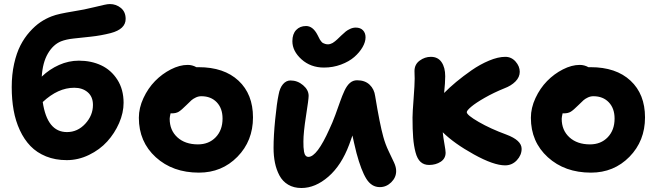

<svg xmlns="http://www.w3.org/2000/svg" viewBox="-20 -857 3260 952"><path d="M311 -63Q254.4 -63 208.5 -81.5Q162.6 -100.1 131.1 -132.8Q99.6 -165.5 78.4 -211.4Q57.1 -257.3 47.6 -310.5Q38.1 -363.8 38.1 -424.8Q38.1 -487.3 50 -540.8Q62 -594.2 81.3 -631.8Q100.6 -669.4 127.2 -699.2Q153.8 -729 180.2 -746.8Q206.5 -764.6 235.8 -775.9Q254.4 -783.2 280.3 -788.8Q306.2 -794.4 343 -800.5Q379.9 -806.6 397 -810.1Q420.4 -814.9 449.7 -822Q479 -829.1 496.6 -833Q514.2 -836.9 524.9 -836.9Q555.7 -836.9 579.3 -817.6Q603 -798.3 603 -763.2Q603 -712.4 528.8 -692.9Q481.4 -680.7 431.6 -675.3Q381.8 -669.9 345 -666Q308.1 -662.1 282.2 -651.9Q243.2 -635.7 217.3 -591.3Q191.4 -546.9 187 -477.1Q225.1 -513.7 272.7 -534.9Q320.3 -556.2 371.1 -556.2Q432.6 -556.2 481.9 -533Q531.2 -509.8 562 -461.7Q592.8 -413.6 592.8 -347.2Q592.8 -297.9 570.6 -246.8Q548.3 -195.8 511.5 -155.3Q474.6 -114.7 421.4 -88.9Q368.2 -63 311 -63ZM348.1 -421.9Q267.6 -421.9 191.9 -351.1Q213.9 -202.1 312 -202.1Q364.7 -202.1 402.8 -243.4Q440.9 -284.7 440.9 -336.9Q440.9 -377.4 414.8 -399.7Q388.7 -421.9 348.1 -421.9Z M966.3 -1Q836.4 -1 752.4 -77.4Q668.5 -153.8 668.5 -272.9Q668.5 -321.8 691.2 -370.6Q713.9 -419.4 748.8 -455.1Q783.7 -490.7 827.1 -512.9Q870.6 -535.2 910.6 -535.2Q933.6 -535.2 953.6 -523.9H964.4Q1090.8 -523.9 1162.6 -457Q1234.4 -390.1 1234.4 -274.9Q1234.4 -158.2 1157.2 -79.6Q1080.1 -1 966.3 -1ZM821.3 -268.1Q821.3 -210.9 859.6 -176Q897.9 -141.1 961.4 -141.1Q1015.6 -141.1 1049.6 -176.5Q1083.5 -211.9 1083.5 -269Q1083.5 -319.8 1054.7 -349.9Q1025.9 -379.9 978.5 -379.9Q963.9 -379.9 950.7 -373.5Q937.5 -367.2 929.4 -360.1Q921.4 -353 904.3 -335.9Q879.9 -311.5 866.5 -303.2Q853 -294.9 831.5 -294.9H825.7Q821.3 -275.4 821.3 -268.1Z M1586.4 -522Q1520.5 -522 1475.1 -562.7Q1429.7 -603.5 1429.7 -652.8Q1429.7 -688.5 1448.5 -708.3Q1467.3 -728 1497.6 -728Q1531.7 -728 1554.7 -683.1Q1556.2 -680.7 1560.3 -672.1Q1564.5 -663.6 1566.2 -660.6Q1567.9 -657.7 1572.5 -651.9Q1577.1 -646 1581.1 -643.8Q1585 -641.6 1591.8 -639.4Q1598.6 -637.2 1606.4 -637.2Q1612.3 -637.2 1618.7 -639.4Q1625 -641.6 1629.4 -644Q1633.8 -646.5 1641.1 -652.3Q1648.4 -658.2 1651.4 -661.1Q1654.3 -664.1 1662.4 -671.6Q1670.4 -679.2 1672.4 -681.2Q1687 -694.8 1694.8 -701.2Q1702.6 -707.5 1716.3 -713.9Q1730 -720.2 1743.7 -720.2Q1767.1 -720.2 1779.8 -706.8Q1792.5 -693.4 1792.5 -671.9Q1792.5 -648.9 1777.6 -623Q1762.7 -597.2 1736.8 -574.5Q1710.9 -551.8 1670.9 -536.9Q1630.9 -522 1586.4 -522ZM1474.6 75.2Q1436.5 75.2 1408.7 58.6Q1380.9 42 1365.5 12.9Q1350.1 -16.1 1343.3 -50Q1336.4 -84 1336.4 -124Q1336.4 -184.1 1344.5 -265.1Q1352.5 -346.2 1361.3 -387.2Q1367.2 -420.9 1383.1 -439.5Q1398.9 -458 1420.4 -458Q1455.1 -458 1482.7 -434.6Q1510.3 -411.1 1510.3 -381.8Q1510.3 -364.7 1497.3 -282.2Q1484.4 -199.7 1484.4 -155.8Q1484.4 -138.7 1484.9 -127.9Q1485.4 -117.2 1487.5 -104.5Q1489.7 -91.8 1495.4 -85.4Q1501 -79.1 1509.3 -79.1Q1551.8 -79.1 1613.3 -216.8Q1627.9 -247.1 1642.6 -286.9Q1657.2 -326.7 1666.7 -354.2Q1676.3 -381.8 1688.2 -407.5Q1700.2 -433.1 1715.3 -446Q1730.5 -459 1750.5 -459Q1789.6 -459 1812.7 -437Q1835.9 -415 1840.3 -379.9Q1863.3 -240.2 1880.4 -179.2Q1890.6 -141.6 1907.2 -107.2Q1923.8 -72.8 1934.1 -50.5Q1944.3 -28.3 1944.3 -8.8Q1944.3 22.9 1919.9 46.9Q1895.5 70.8 1863.3 70.8Q1822.3 70.8 1796.6 29.8Q1771 -11.2 1747.6 -98.1Q1733.9 -153.8 1727.5 -185.1Q1725.1 -177.7 1719.5 -162.6Q1713.9 -147.5 1711.4 -140.1Q1672.9 -37.1 1608.2 19Q1543.5 75.2 1474.6 75.2Z M2107.4 -39.1Q2082 -39.1 2065.4 -54.2Q2048.8 -69.3 2040.3 -101.8Q2031.7 -134.3 2028.6 -174.1Q2025.4 -213.9 2025.4 -273.9Q2025.4 -298.3 2030.8 -367.7Q2036.1 -437 2036.1 -467.8Q2036.1 -473.1 2035.6 -485.8Q2035.2 -498.5 2035.2 -504.9Q2035.2 -537.6 2060.8 -556.4Q2086.4 -575.2 2116.2 -575.2Q2151.4 -575.2 2169.4 -548.8Q2187.5 -522.5 2187.5 -479Q2187.5 -447.3 2182.1 -396Q2208 -422.4 2241.9 -450.7Q2275.9 -479 2317.9 -508.3Q2359.9 -537.6 2404.8 -556.4Q2449.7 -575.2 2485.4 -575.2Q2515.6 -575.2 2536.4 -551.8Q2557.1 -528.3 2557.1 -501Q2557.1 -474.6 2535.9 -453.1Q2514.6 -431.6 2480.5 -418.9Q2427.7 -397.5 2383.3 -372.1Q2338.9 -346.7 2316.7 -327.9Q2294.4 -309.1 2294.4 -300.8Q2294.4 -286.6 2353.5 -252.4Q2412.6 -218.3 2490.2 -189.9Q2566.4 -161.6 2566.4 -119.1Q2566.4 -87.9 2542.7 -62.5Q2519 -37.1 2484.4 -37.1Q2427.7 -37.1 2329.8 -91.3Q2231.9 -145.5 2175.3 -201.2Q2177.7 -176.3 2183.6 -143.6Q2189.5 -110.8 2189.5 -100.1Q2189.5 -70.8 2165 -54.9Q2140.6 -39.1 2107.4 -39.1Z M2910.2 -1Q2780.3 -1 2696.3 -77.4Q2612.3 -153.8 2612.3 -272.9Q2612.3 -321.8 2635 -370.6Q2657.7 -419.4 2692.6 -455.1Q2727.5 -490.7 2771 -512.9Q2814.5 -535.2 2854.5 -535.2Q2877.4 -535.2 2897.5 -523.9H2908.2Q3034.7 -523.9 3106.4 -457Q3178.2 -390.1 3178.2 -274.9Q3178.2 -158.2 3101.1 -79.6Q3023.9 -1 2910.2 -1ZM2765.1 -268.1Q2765.1 -210.9 2803.5 -176Q2841.8 -141.1 2905.3 -141.1Q2959.5 -141.1 2993.4 -176.5Q3027.3 -211.9 3027.3 -269Q3027.3 -319.8 2998.5 -349.9Q2969.7 -379.9 2922.4 -379.9Q2907.7 -379.9 2894.5 -373.5Q2881.3 -367.2 2873.3 -360.1Q2865.2 -353 2848.1 -335.9Q2823.7 -311.5 2810.3 -303.2Q2796.9 -294.9 2775.4 -294.9H2769.5Q2765.1 -275.4 2765.1 -268.1Z"/></svg>

Font: Shantell Sans Bouncy
Style: Bold
Weight: 700
Designer: Stephen Nixon, Anya Danilova, Shantell Martin
Foundry: Arrow Type
Version: Version 1.006;[9816181b4]